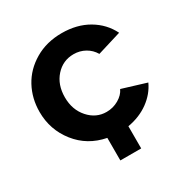

<svg xmlns="http://www.w3.org/2000/svg" viewBox="-155 -657 873 908"><g transform="rotate(-30 282.0 -203.0)"><path d="M543 -126Q520 -75.7 471.7 -40.5Q423.3 -5.4 357.9 5.9V127H244.1V3.9Q146 -15.1 86.9 -90.1Q27.8 -165 27.8 -262.2Q27.8 -335.9 60.8 -397Q93.8 -458 157.5 -495.6Q221.2 -533.2 304.2 -533.2Q387.2 -533.2 448.7 -497.1Q510.3 -460.9 541 -398.9L410.2 -358.9Q393.6 -387.2 365.2 -403.1Q336.9 -418.9 303.2 -418.9Q244.6 -418.9 205.3 -375Q166 -331.1 166 -262.2Q166 -194.3 206.1 -149.2Q246.1 -104 303.2 -104Q338.9 -104 369.4 -121.6Q399.9 -139.2 412.1 -166Z"/></g></svg>

Font: Rawline
Style: Bold
Weight: 700
Designer: Matt McInerney, Pablo Impallari, Rodrigo Fuenzalida
Foundry: Matt McInerney, Pablo Impallari, Rodrigo Fuenzalida
Version: Version 4.020;PS 004.020;hotconv 1.0.88;makeotf.lib2.5.64775